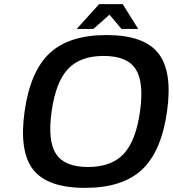

<svg xmlns="http://www.w3.org/2000/svg" viewBox="-20 -890 837 930"><path d="M496.1 -720.2Q677.2 -720.2 746.8 -632.1Q816.4 -543.9 789.1 -350.1Q761.7 -155.8 667.2 -67.9Q572.8 20 392.1 20Q210.4 20 141.1 -67.9Q71.8 -155.8 99.1 -350.1Q126.5 -544.4 220.5 -632.3Q314.5 -720.2 496.1 -720.2ZM636.7 -555.9Q595.2 -619.1 481.9 -619.1Q368.7 -619.1 309.3 -555.9Q250 -492.7 230 -350.1Q210 -207.5 251.5 -144.3Q293 -81.1 406.2 -81.1Q519.5 -81.1 578.9 -144.3Q638.2 -207.5 658.2 -350.1Q678.2 -492.7 636.7 -555.9ZM649.4 -750H568.4L510.3 -818.8L432.6 -750H351.6L460.4 -870.1H574.2Z"/></svg>

Font: Fivo Sans Med
Style: Regular
Weight: 450
Designer: Alexander Slobzheninov
Foundry: Alexander Slobzheninov
Version: 1.0